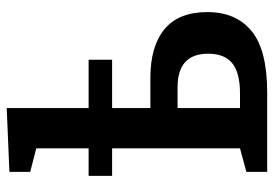

<svg xmlns="http://www.w3.org/2000/svg" viewBox="-142 -674 816 572"><g transform="rotate(-90 266.0 -388.0)"><path d="M40 0V-62L110 -81V-462H28V-532H110V-688L40 -706V-768L230 -776V-532H374V-462H230V-348H320Q414 -348 465 -306Q516 -264 516 -178Q516 -93 459.5 -46.5Q403 0 276 0ZM292 -267H230V-81H274Q335 -81 363.5 -104Q392 -127 392 -176Q392 -267 292 -267Z"/></g></svg>

Font: Bitter SemiBold
Style: Regular
Weight: 600
Designer: Sol Matas, and Bitter project Authors
Foundry: Sol Matas
Version: Version 2.001